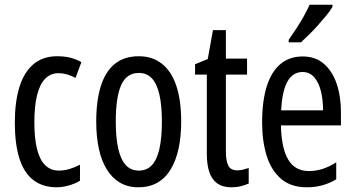

<svg xmlns="http://www.w3.org/2000/svg" viewBox="-20 -786 1509 816"><path d="M221 10Q162 10 122 -20.5Q82 -51 62.5 -112.5Q43 -174 43 -265Q43 -353 62.5 -416Q82 -479 122 -513Q162 -547 223 -547Q255 -547 280 -540.5Q305 -534 326 -522L301 -455Q282 -465 264 -470Q246 -475 229 -475Q195 -475 172 -451.5Q149 -428 137.5 -381.5Q126 -335 126 -266Q126 -198 137.5 -152Q149 -106 172.5 -83.5Q196 -61 230 -61Q252 -61 274.5 -67.5Q297 -74 320 -86V-18Q299 -5 271.5 2.5Q244 10 221 10Z M750 -269Q750 -206 739 -155Q728 -104 706 -67Q684 -30 649.5 -10Q615 10 568 10Q523 10 489.5 -10Q456 -30 433.5 -66.5Q411 -103 400 -154.5Q389 -206 389 -269Q389 -358 408.5 -420Q428 -482 468 -514.5Q508 -547 570 -547Q627 -547 667.5 -515.5Q708 -484 729 -422.5Q750 -361 750 -269ZM472 -269Q472 -201 482.5 -154.5Q493 -108 514.5 -84.5Q536 -61 570 -61Q604 -61 625.5 -84Q647 -107 657.5 -153.5Q668 -200 668 -269Q668 -338 657.5 -384Q647 -430 625.5 -453Q604 -476 570 -476Q518 -476 495 -424.5Q472 -373 472 -269Z M989 -62Q1001 -62 1013 -65Q1025 -68 1037 -72V-6Q1021 1 1003 5.5Q985 10 962 10Q927 10 904 -6Q881 -22 870 -53.5Q859 -85 859 -133V-469H809V-513L863 -535L885 -658H940V-537H1030V-469H940V-143Q940 -103 950 -82.5Q960 -62 989 -62Z M1266 -546Q1321 -546 1357 -514.5Q1393 -483 1411 -429.5Q1429 -376 1429 -309V-253H1174Q1176 -156 1205 -107.5Q1234 -59 1293 -59Q1322 -59 1350.5 -68Q1379 -77 1409 -96V-24Q1381 -7 1350 1.5Q1319 10 1284 10Q1216 10 1174 -26.5Q1132 -63 1113 -125Q1094 -187 1094 -265Q1094 -356 1113.5 -418.5Q1133 -481 1171.5 -513.5Q1210 -546 1266 -546ZM1266 -480Q1225 -480 1202 -440Q1179 -400 1175 -317H1353Q1353 -361 1344 -398Q1335 -435 1315.5 -457.5Q1296 -480 1266 -480ZM1393 -757Q1384 -741 1367.5 -721Q1351 -701 1332 -679.5Q1313 -658 1293.5 -639Q1274 -620 1259 -606H1207V-617Q1226 -644 1242.5 -669.5Q1259 -695 1272.5 -719.5Q1286 -744 1296 -766H1393Z"/></svg>

Font: Noto Sans Devanagari ExtraCondensed
Style: Regular
Weight: 400
Width: 2
Designer: Jelle Bosma - Monotype Design Team
Foundry: Monotype Imaging Inc.
Version: Version 2.006